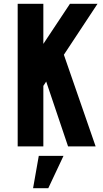

<svg xmlns="http://www.w3.org/2000/svg" viewBox="-20 -770 541 1010"><path d="M338 0 223 -341 198 -303V-524L348 -750H493L316 -482L483 0ZM73 0V-750H208V0ZM154 220 184 50H314L234 220Z"/></svg>

Font: Mohave Light
Style: Bold
Weight: 700
Version: Version 2.003